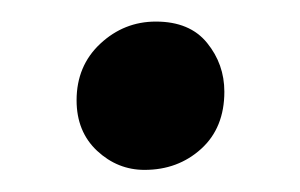

<svg xmlns="http://www.w3.org/2000/svg" viewBox="-20 -148 278 178"><path d="M114 9.5Q89 9.5 70 -8.2Q51 -26 51 -55Q51 -87 73 -107.5Q95 -128 124.5 -128Q156 -128 172 -108.2Q188 -88.5 188 -63Q188 -29.5 166.5 -10Q145 9.5 114 9.5Z"/></svg>

Font: Merriweather 72pt SemiBold
Style: Regular
Weight: 600
Version: Version 2.100